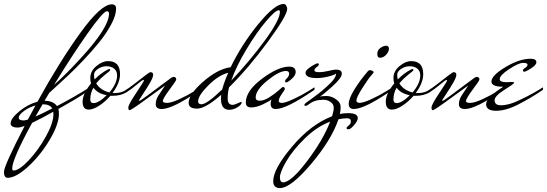

<svg xmlns="http://www.w3.org/2000/svg" viewBox="-228 -537 2775 974"><path d="M-2 -26Q43 -25 61 1Q155 -48 228 -95Q229 -92 229 -86Q229 -80 220 -76Q185 -52 148 -30Q111 -8 68 16Q71 26 71 40Q71 93 24.5 171.5Q-22 250 -84.5 307.5Q-147 365 -189 365Q-208 365 -208 335Q-208 305 -103 102Q-125 110 -138 110Q-174 110 -174 89Q-174 64 -130.5 28Q-87 -8 -38 -21Q74 -224 179 -369.5Q284 -515 339 -515Q361 -515 361 -493Q361 -460 336.5 -414Q312 -368 276 -323.5Q240 -279 195.5 -232Q151 -185 115 -151.5Q79 -118 51 -92.5Q23 -67 22 -66Q17 -58 8.5 -43.5Q0 -29 -2 -26ZM-166 317Q-166 328 -159 328Q-131 328 -82.5 276.5Q-34 225 4.5 156Q43 87 43 42Q43 34 42 30Q-14 62 -65 86Q-166 271 -166 317ZM325 -468Q325 -480 314 -480Q295 -479 217 -368.5Q139 -258 46 -106Q108 -161 181 -241Q325 -397 325 -468ZM-107 74Q-103 74 -87 70L-48 -2Q-81 7 -107 26.5Q-133 46 -133 60Q-133 74 -107 74ZM-48 54Q-23 44 37 13Q24 -8 -10 -8H-12Q-19 4 -31 25Q-43 46 -48 54Z M416 -70Q385 -51 344 -51H332Q305 -20 274.5 -0.5Q244 19 222 19Q191 19 191 -21Q191 -61 234 -114Q230 -125 230 -141Q230 -176 260.5 -201.5Q291 -227 320 -227Q381 -227 381 -161Q381 -117 343 -65H355Q387 -65 410 -80Q413 -83 418 -83Q423 -83 423 -79.5Q423 -76 416 -70ZM320 -185Q325 -187 328 -187Q331 -187 331 -182.5Q331 -178 320 -170Q280 -139 260 -114Q282 -79 327 -68Q366 -114 366 -154Q366 -177 351 -189Q336 -201 312.5 -201Q289 -201 269 -187.5Q249 -174 249 -158.5Q249 -143 252 -134Q283 -166 320 -185ZM246 -92Q230 -65 230 -32Q230 -14 246 -14Q273 -14 313 -54Q268 -62 246 -92Z M403 -76Q422 -87 453 -111Q529 -171 534 -171Q549 -171 549 -158Q549 -145 533.5 -118Q518 -91 498.5 -62Q479 -33 476 -27Q477 -26 480.5 -26Q484 -26 520 -52.5Q556 -79 595 -108.5Q634 -138 641 -142.5Q648 -147 654 -147Q666 -146 666 -133Q666 -128 632 -82.5Q598 -37 598 -24Q598 -15 619.5 -15Q641 -15 683 -34.5Q725 -54 757 -74L789 -94Q790 -92 790 -86Q790 -80 781 -76Q646 16 593 16Q562 16 562 -8Q562 -31 575.5 -52Q589 -73 599 -87.5Q609 -102 609 -103Q563 -70 500 -24Q437 22 429 22Q423 22 423 8Q423 -6 462.5 -65Q502 -124 502 -128Q502 -132 500 -132L490 -127L440 -87Q435 -83 421 -74Q407 -65 403.5 -65Q400 -65 400 -69.5Q400 -74 403 -76Z M934 -94Q927 -67 927 -36Q927 -5 953 -5Q960 -5 976.5 -12.5Q993 -20 995.5 -20Q998 -20 998 -18Q998 -6 977 7Q956 20 935 20Q893 20 893 -36Q893 -49 894 -56Q814 14 771.5 14Q729 14 729 -15Q729 -58 802.5 -122.5Q876 -187 942 -196Q999 -313 1082.5 -415Q1166 -517 1211 -517Q1219 -517 1224 -508.5Q1229 -500 1229 -492Q1229 -459 1131.5 -326Q1034 -193 934 -94ZM1192 -477Q1192 -485 1186 -485Q1169 -485 1121.5 -429Q1074 -373 1022 -286.5Q970 -200 945 -128Q1038 -226 1115 -331Q1192 -436 1192 -477ZM777 -23Q777 -8 794 -8Q821 -8 899 -83Q912 -129 930 -168Q881 -156 829 -104Q777 -52 777 -23Z M1224 -119Q1218 -119 1218 -126L1221 -133Q1239 -150 1239 -162Q1239 -177 1223 -177Q1188 -177 1128.5 -128.5Q1069 -80 1069 -42Q1069 -26 1090 -26Q1111 -26 1138.5 -43.5Q1166 -61 1185.5 -78.5Q1205 -96 1207 -96Q1217 -95 1217 -86Q1217 -82 1201.5 -60Q1186 -38 1186 -25Q1186 -15 1202.5 -15Q1219 -15 1261 -34.5Q1303 -54 1335 -74L1367 -94Q1368 -92 1368 -86Q1368 -80 1359 -76Q1224 16 1171 16Q1145 16 1145 -10Q1145 -21 1149 -33Q1142 -25 1107.5 -8.5Q1073 8 1046 8Q1019 8 1019 -17Q1019 -76 1101 -137.5Q1183 -199 1239 -199Q1272 -199 1272 -171Q1272 -155 1252 -137Q1232 -119 1224 -119Z M1395 -47Q1404 -50 1428.5 -50Q1453 -50 1476.5 -33.5Q1500 -17 1500 4.5Q1500 26 1496 41Q1515 37 1539 37Q1587 37 1587 62Q1587 76 1568.5 97.5Q1550 119 1540 119Q1530 119 1530 112Q1530 108 1541 99.5Q1552 91 1552 79Q1552 63 1533 63Q1514 63 1489 68Q1454 172 1350.5 294.5Q1247 417 1192 417Q1158 417 1158 382Q1158 320 1253.5 207Q1349 94 1456 53Q1465 28 1465 9.5Q1465 -9 1448.5 -20Q1432 -31 1413 -31Q1367 -31 1339 -8Q1329 0 1322.5 0Q1316 0 1316 -4.5Q1316 -9 1323 -14.5Q1330 -20 1350.5 -34.5Q1371 -49 1389.5 -63.5Q1408 -78 1429 -97Q1477 -139 1477 -164Q1470 -157 1438.5 -149Q1407 -141 1379 -141Q1322 -141 1322 -168Q1322 -178 1337 -190Q1352 -202 1366 -209Q1380 -216 1382 -216Q1388 -216 1389 -211Q1391 -205 1379 -197Q1367 -189 1367 -180Q1367 -171 1390 -171Q1413 -171 1439.5 -177.5Q1466 -184 1477 -184Q1506 -184 1506 -163Q1506 -142 1459 -99.5Q1412 -57 1395 -47ZM1208 388Q1248 388 1329 281.5Q1410 175 1447 80Q1380 105 1318.5 165Q1257 225 1224.5 281Q1192 337 1192 362.5Q1192 388 1208 388Z M1730 -305Q1745 -305 1745 -290Q1745 -275 1731 -259.5Q1717 -244 1700 -244Q1686 -244 1686 -263.5Q1686 -283 1702 -294Q1718 -305 1730 -305ZM1636 -173Q1641 -181 1650 -181Q1659 -181 1668 -172Q1668 -168 1655 -154Q1642 -140 1611 -91.5Q1580 -43 1580 -27Q1580 -17 1595 -15Q1615 -15 1657 -34.5Q1699 -54 1731 -74L1763 -94Q1764 -92 1764 -86Q1764 -80 1755 -76Q1620 16 1567 16Q1541 16 1541 -10Q1541 -36 1569.5 -82.5Q1598 -129 1636 -173Z M1954 -70Q1923 -51 1882 -51H1870Q1843 -20 1812.5 -0.5Q1782 19 1760 19Q1729 19 1729 -21Q1729 -61 1772 -114Q1768 -125 1768 -141Q1768 -176 1798.5 -201.5Q1829 -227 1858 -227Q1919 -227 1919 -161Q1919 -117 1881 -65H1893Q1925 -65 1948 -80Q1951 -83 1956 -83Q1961 -83 1961 -79.5Q1961 -76 1954 -70ZM1858 -185Q1863 -187 1866 -187Q1869 -187 1869 -182.5Q1869 -178 1858 -170Q1818 -139 1798 -114Q1820 -79 1865 -68Q1904 -114 1904 -154Q1904 -177 1889 -189Q1874 -201 1850.5 -201Q1827 -201 1807 -187.5Q1787 -174 1787 -158.5Q1787 -143 1790 -134Q1821 -166 1858 -185ZM1784 -92Q1768 -65 1768 -32Q1768 -14 1784 -14Q1811 -14 1851 -54Q1806 -62 1784 -92Z M1941 -76Q1960 -87 1991 -111Q2067 -171 2072 -171Q2087 -171 2087 -158Q2087 -145 2071.5 -118Q2056 -91 2036.5 -62Q2017 -33 2014 -27Q2015 -26 2018.5 -26Q2022 -26 2058 -52.5Q2094 -79 2133 -108.5Q2172 -138 2179 -142.5Q2186 -147 2192 -147Q2204 -146 2204 -133Q2204 -128 2170 -82.5Q2136 -37 2136 -24Q2136 -15 2157.5 -15Q2179 -15 2221 -34.5Q2263 -54 2295 -74L2327 -94Q2328 -92 2328 -86Q2328 -80 2319 -76Q2184 16 2131 16Q2100 16 2100 -8Q2100 -31 2113.5 -52Q2127 -73 2137 -87.5Q2147 -102 2147 -103Q2101 -70 2038 -24Q1975 22 1967 22Q1961 22 1961 8Q1961 -6 2000.5 -65Q2040 -124 2040 -128Q2040 -132 2038 -132L2028 -127L1978 -87Q1973 -83 1959 -74Q1945 -65 1941.5 -65Q1938 -65 1938 -69.5Q1938 -74 1941 -76Z M2325 -97Q2265 -97 2265 -123Q2265 -154 2336 -196.5Q2407 -239 2464 -239Q2493 -239 2493 -221Q2493 -211 2478 -199Q2463 -187 2449 -180Q2435 -173 2433 -173Q2427 -173 2425 -178Q2423 -185 2435.5 -192.5Q2448 -200 2448 -209Q2448 -218 2425.5 -218Q2403 -218 2355 -186.5Q2307 -155 2307 -135Q2307 -120 2342 -120Q2348 -120 2364 -121Q2380 -122 2380 -117Q2380 -112 2330.5 -81Q2281 -50 2281 -28Q2281 -3 2313.5 -3Q2346 -3 2387 -20Q2453 -49 2507 -82L2526 -94Q2527 -92 2527 -86Q2527 -80 2518 -76Q2465 -40 2402 -7.5Q2339 25 2288.5 25Q2238 25 2238 -8.5Q2238 -42 2325 -97Z"/></svg>

Font: Mr De Haviland
Style: Regular
Weight: 400
Designer: Alejandro Paul
Foundry: Alejandro Paul
Version: Version 1.000